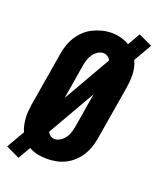

<svg xmlns="http://www.w3.org/2000/svg" viewBox="-170 -883 849 1030"><g transform="rotate(20 254.5 -367.5)"><path d="M62 55 -16 18 43 -84Q35 -101 31 -120.5Q27 -140 25.5 -159.5Q24 -179 26 -199Q28 -219 31 -240L82 -545Q86 -571 94.5 -596.5Q103 -622 118 -646Q133 -670 154 -689.5Q175 -709 200 -721Q225 -733 251 -739.5Q277 -746 304 -746Q332 -746 358 -739Q384 -732 406 -719L447 -790L525 -753L466 -651Q474 -634 478.5 -614.5Q483 -595 484 -575.5Q485 -556 483 -536Q481 -516 478 -495L427 -190Q423 -164 414.5 -138.5Q406 -113 391.5 -89.5Q377 -66 356 -46.5Q335 -27 310 -14.5Q285 -2 258.5 3Q232 8 206 8Q178 8 151.5 2.5Q125 -3 103 -16ZM185 -332 340 -602Q335 -614 323.5 -621.5Q312 -629 299 -629Q281 -629 265.5 -618Q250 -607 240 -592Q230 -577 225 -560Q220 -543 217 -526ZM209 -106Q226 -106 242 -116.5Q258 -127 268.5 -142.5Q279 -158 284 -175Q289 -192 292 -209L324 -403L169 -133Q174 -121 184.5 -113.5Q195 -106 209 -106Z"/></g></svg>

Font: Iosevka Curly Heavy Oblique
Style: Regular
Weight: 900
Italic angle: -9°
Monospace: yes
Designer: Belleve Invis
Foundry: Belleve Invis
Version: Version 11.1.0; ttfautohint (v1.8.3)